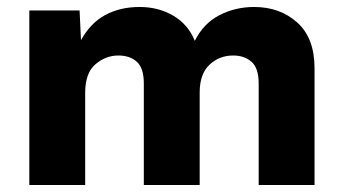

<svg xmlns="http://www.w3.org/2000/svg" viewBox="-20 -530 981 550"><path d="M64 0V-500H208L212 -415Q239 -464 281.5 -487Q324 -510 380 -510Q434 -510 476.5 -485Q519 -460 538 -413Q563 -463 608.5 -486.5Q654 -510 708 -510Q782 -510 831.5 -465.5Q881 -421 881 -335V0H721V-291Q721 -335 700.5 -353Q680 -371 648 -371Q608 -371 580 -344.5Q552 -318 552 -265V0H392V-291Q392 -335 372 -353Q352 -371 319 -371Q283 -371 253.5 -346Q224 -321 224 -264V0Z"/></svg>

Font: Prodigy Sans
Style: Bold
Weight: 700
Designer: Wei Huang
Foundry: Wei Huang
Version: Version 1.003; ttfautohint (v1.8.3)